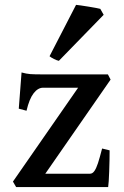

<svg xmlns="http://www.w3.org/2000/svg" viewBox="-20 -754 499 774"><path d="M44.9 0 32.2 -22 294.9 -400.4H153.8Q132.8 -400.4 115.5 -377.9Q98.1 -355.5 86.9 -307.6L55.7 -315.9L66.9 -461.9Q86.4 -456.5 102.1 -455.3Q117.7 -454.1 152.8 -454.1H415L425.8 -433.1L162.6 -53.7H342.8Q353 -53.7 360.6 -64.7Q368.2 -75.7 375 -96.4Q381.8 -117.2 391.6 -155.3L421.9 -147.9Q421.9 -110.8 420.2 -63.2Q418.5 -15.6 416 0ZM179.7 -527.3 286.6 -734.4Q298.8 -733.4 336.4 -727.3Q374 -721.2 384.3 -718.3L397.9 -694.3L217.3 -508.8Q209.5 -510.3 197.8 -516.1Q186 -522 179.7 -527.3Z"/></svg>

Font: David Libre Medium
Style: Regular
Weight: 500
Version: Version 1.000